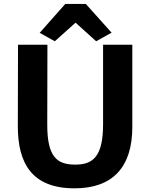

<svg xmlns="http://www.w3.org/2000/svg" viewBox="-20 -977 785 1004"><path d="M73.2 -318.8C72.8 -122.1 147.5 7.8 370.1 7.8C570.3 7.8 671.9 -104.5 671.9 -312.5V-743.2H519V-327.1C519 -161.6 468.3 -116.2 374.5 -116.2C279.3 -116.2 226.6 -153.8 227.1 -327.1L228 -743.2H74.2ZM266.6 -761.2 375 -858.4 482.9 -761.2 563.5 -806.2 428.7 -956.5H321.3L187.5 -805.2Z"/></svg>

Font: Merriweather Sans
Style: Bold
Weight: 700
Designer: Eben Sorkin ( eben@eyebytes.com )
Foundry: Eben Sorkin
Version: Version 1.003